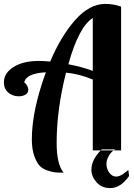

<svg xmlns="http://www.w3.org/2000/svg" viewBox="-63 -770 686 983"><path d="M-43 -348Q-43 -396 6.5 -427Q56 -458 135 -458Q160 -458 194 -455Q249 -585 322 -667.5Q395 -750 477 -750Q519 -750 557 -736V0H519L528 -5H458L453 0H412V-363Q341 -392 275 -398Q227 -209 227 -39Q227 73 263 114Q236 114 219.5 112.5Q203 111 177.5 102Q152 93 137.5 76Q123 59 111.5 25.5Q100 -8 100 -56Q100 -204 172 -400Q69 -394 61 -347Q66 -347 74 -334Q82 -321 82 -310Q82 -295 68 -286Q54 -277 33 -277Q2 -277 -20.5 -296Q-43 -315 -43 -348ZM287 -441Q356 -428 412 -407V-678Q340 -632 287 -441ZM405 99Q405 48 453 0H519Q504 10 493 30Q482 50 482 70Q482 93 496 113.5Q510 134 533 134Q541 134 550.5 130Q560 126 564.5 123Q569 120 581 110.5Q593 101 594 100L598 131Q555 193 501 193Q458 193 431.5 163.5Q405 134 405 99Z"/></svg>

Font: Lobster Two
Style: Bold
Weight: 700
Designer: Pablo Impallari
Foundry: Pablo Impallari. www.impallari.com
Version: Version 1.006